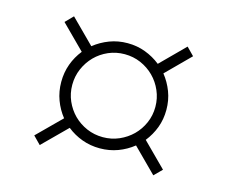

<svg xmlns="http://www.w3.org/2000/svg" viewBox="-69 -638 718 606"><g transform="rotate(15 290.0 -335.5)"><path d="M118.5 -335.5Q118.5 -366.5 128.5 -393.8Q138.5 -421 156.5 -443.5L79.5 -520.5L104 -545.5L181 -468.5Q203.5 -486.5 231 -497Q258.5 -507.5 290 -507.5Q321 -507.5 348.2 -497.2Q375.5 -487 398 -469L475 -546L499.5 -521L423 -444.5Q441 -422 451.5 -394.5Q462 -367 462 -335.5Q462 -304.5 451.8 -277.2Q441.5 -250 423.5 -227.5L500.5 -150.5L475.5 -125.5L398.5 -202.5Q376 -184.5 348.5 -174.2Q321 -164 290 -164Q259 -164 231.8 -174Q204.5 -184 182 -202L104.5 -125L80 -150L157 -226.5Q139 -249 128.8 -276.5Q118.5 -304 118.5 -335.5ZM154.5 -335.5Q154.5 -307.5 165.2 -283Q176 -258.5 194.2 -240.2Q212.5 -222 237.2 -211.2Q262 -200.5 290 -200.5Q318 -200.5 342.8 -211.2Q367.5 -222 386 -240.2Q404.5 -258.5 415.2 -283Q426 -307.5 426 -335.5Q426 -363.5 415.2 -388.2Q404.5 -413 386 -431.5Q367.5 -450 342.8 -460.8Q318 -471.5 290 -471.5Q262 -471.5 237.2 -460.8Q212.5 -450 194.2 -431.5Q176 -413 165.2 -388.2Q154.5 -363.5 154.5 -335.5Z"/></g></svg>

Font: o
Style: Regular
Weight: 300
Designer: Lukasz Dziedzic
Foundry: Lukasz Dziedzic
Version: Version 1.104; Western+Polish opensource; ttfautohint (v1.8.